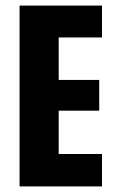

<svg xmlns="http://www.w3.org/2000/svg" viewBox="-20 -667 416 687"><path d="M190 -271H335V-381H190V-533H345V-647H50V0H345V-116H190Z"/></svg>

Font: sklik
Style: Regular
Weight: 400
Designer: Joe Prince
Foundry: Joe Prince
Version: Version 1.001